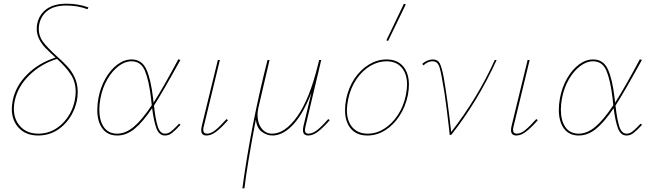

<svg xmlns="http://www.w3.org/2000/svg" viewBox="-20 -731 3533 1040"><path d="M193 -602Q190 -589 190 -575Q190 -535 213 -504.5Q236 -474 284 -430Q322 -396 345.5 -370.5Q369 -345 385 -310.5Q401 -276 401 -233Q401 -205 396 -184Q378 -103 321 -50Q264 3 187 3Q121 3 82.5 -37.5Q44 -78 44 -141Q44 -160 49 -187Q65 -266 128 -328.5Q191 -391 281 -419Q246 -451 226 -471.5Q206 -492 192.5 -518.5Q179 -545 179 -575Q179 -589 182 -604Q193 -654 233 -682.5Q273 -711 341 -711Q403 -711 459 -691L454 -681Q402 -701 340 -701Q275 -701 239 -674Q203 -647 193 -602ZM390 -233Q390 -287 364 -327Q338 -367 289 -412Q204 -386 140.5 -325Q77 -264 60 -186Q55 -161 55 -143Q55 -83 91 -45Q127 -7 188 -7Q260 -7 314.5 -58.5Q369 -110 385 -187Q390 -215 390 -233Z M958 -55Q929 -24 911.5 -10.5Q894 3 874 3Q842 3 827.5 -35.5Q813 -74 804 -145Q753 -69 708.5 -33Q664 3 615 3Q563 3 535 -34.5Q507 -72 507 -136Q507 -166 513 -199Q524 -258 551.5 -306Q579 -354 616 -381.5Q653 -409 693 -409Q748 -409 772.5 -356Q797 -303 809 -200L812 -175Q866 -260 946 -410L957 -406Q859 -229 814 -159Q822 -85 834.5 -46Q847 -7 874 -7Q890 -7 904 -17.5Q918 -28 931 -41.5Q944 -55 950 -61ZM802 -161Q800 -187 798 -200Q786 -298 764.5 -348.5Q743 -399 692 -399Q657 -399 622.5 -373Q588 -347 561.5 -301.5Q535 -256 524 -198Q518 -167 518 -137Q518 -78 542.5 -42.5Q567 -7 615 -7Q660 -7 704.5 -44Q749 -81 802 -161Z M1070 -26Q1070 -36 1073 -49L1160 -406H1171L1084 -47Q1081 -37 1081 -28Q1081 -7 1102 -7Q1123 -7 1147.5 -27Q1172 -47 1207 -86L1215 -80Q1179 -39 1151.5 -18Q1124 3 1099 3Q1070 3 1070 -26Z M1766 -80Q1730 -39 1702.5 -18Q1675 3 1650 3Q1621 3 1621 -26Q1621 -36 1624 -49L1667 -230Q1623 -115 1568 -56Q1513 3 1455 3Q1426 3 1398.5 -17Q1371 -37 1366 -83L1361 -58Q1318 169 1304 289H1293Q1339 -52 1429 -406H1440L1380 -149Q1375 -126 1375 -108Q1375 -64 1397 -35.5Q1419 -7 1454 -7Q1524 -7 1590.5 -101Q1657 -195 1702 -379L1709 -406H1720L1635 -47Q1632 -35 1632 -26Q1632 -7 1650 -7Q1673 -7 1698 -26.5Q1723 -46 1758 -86Z M1849 -135Q1849 -163 1855 -194Q1868 -258 1901.5 -307Q1935 -356 1980 -382.5Q2025 -409 2074 -409Q2132 -409 2163.5 -372Q2195 -335 2195 -272Q2195 -246 2189 -214Q2176 -152 2143.5 -102.5Q2111 -53 2066 -25Q2021 3 1970 3Q1912 3 1880.5 -34Q1849 -71 1849 -135ZM2178 -214Q2185 -249 2185 -272Q2185 -330 2156 -364.5Q2127 -399 2073 -399Q2028 -399 1985 -373.5Q1942 -348 1910.5 -301.5Q1879 -255 1866 -194Q1859 -157 1859 -135Q1859 -75 1889 -41Q1919 -7 1972 -7Q2019 -7 2061.5 -34Q2104 -61 2135 -108Q2166 -155 2178 -214ZM2073 -513 2168 -711 2178 -707 2082 -509Z M2670 -406Q2568 -182 2424 0H2416L2412 -37Q2410 -54 2399.5 -141Q2389 -228 2374 -307Q2367 -346 2361.5 -364Q2356 -382 2347 -390.5Q2338 -399 2322 -399Q2297 -399 2274 -377L2267 -385Q2279 -396 2294.5 -402.5Q2310 -409 2324 -409Q2351 -409 2362 -388Q2373 -367 2384 -309Q2403 -200 2424 -16Q2568 -202 2660 -406Z M2748 -26Q2748 -36 2751 -49L2838 -406H2849L2762 -47Q2759 -37 2759 -28Q2759 -7 2780 -7Q2801 -7 2825.5 -27Q2850 -47 2885 -86L2893 -80Q2857 -39 2829.5 -18Q2802 3 2777 3Q2748 3 2748 -26Z M3458 -55Q3429 -24 3411.5 -10.5Q3394 3 3374 3Q3342 3 3327.5 -35.5Q3313 -74 3304 -145Q3253 -69 3208.5 -33Q3164 3 3115 3Q3063 3 3035 -34.5Q3007 -72 3007 -136Q3007 -166 3013 -199Q3024 -258 3051.5 -306Q3079 -354 3116 -381.5Q3153 -409 3193 -409Q3248 -409 3272.5 -356Q3297 -303 3309 -200L3312 -175Q3366 -260 3446 -410L3457 -406Q3359 -229 3314 -159Q3322 -85 3334.5 -46Q3347 -7 3374 -7Q3390 -7 3404 -17.5Q3418 -28 3431 -41.5Q3444 -55 3450 -61ZM3302 -161Q3300 -187 3298 -200Q3286 -298 3264.5 -348.5Q3243 -399 3192 -399Q3157 -399 3122.5 -373Q3088 -347 3061.5 -301.5Q3035 -256 3024 -198Q3018 -167 3018 -137Q3018 -78 3042.5 -42.5Q3067 -7 3115 -7Q3160 -7 3204.5 -44Q3249 -81 3302 -161Z"/></svg>

Font: Ysabeau Hairline
Style: Italic
Weight: 100
Italic angle: -12°
Designer: Christian Thalmann (Catharsis Fonts)
Version: Version 0.003